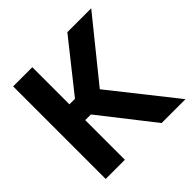

<svg xmlns="http://www.w3.org/2000/svg" viewBox="-179 -872 1037 1037"><g transform="rotate(-45 340.0 -353.5)"><path d="M249.8 -302.7H206.4V0H59.9V-707H206.4V-423.5H248.7L473.9 -707H656.2L379.9 -365.1L669.3 0H487Z"/></g></svg>

Font: Pretendard GOV Variable
Style: Regular
Weight: 400
Designer: Base glyphs from Inter by Rasmus Andersson; Hangul glyphs from Noto Sans CJK(Source Han Sans) by Jang Soo-young and Kang
Foundry: Kil Hyung-jin
Version: Version 1.307;Glyphs 3.2 (3192)